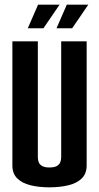

<svg xmlns="http://www.w3.org/2000/svg" viewBox="-20 -797 424 822"><path d="M191 5Q146 5 110 -4Q74 -13 53.5 -33.5Q33 -54 33 -89V-620H142V-123Q142 -112 146 -102Q150 -92 161 -86Q172 -80 191 -80Q212 -80 223 -86Q234 -92 238 -102.5Q242 -113 242 -123V-620H351V-89Q351 -54 330.5 -33.5Q310 -13 273.5 -4Q237 5 191 5ZM99 -676 143 -777H235L166 -676ZM222 -676 266 -777H358L289 -676Z"/></svg>

Font: Smooch Sans Thin
Style: Bold
Weight: 700
Version: Version 1.010